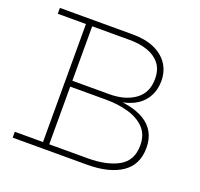

<svg xmlns="http://www.w3.org/2000/svg" viewBox="-120 -820 995 954"><g transform="rotate(20 377.5 -343.0)"><path d="M40 0V-31H425Q526 -31 587.5 -65.5Q649 -100 649 -180Q649 -237 616.5 -271Q584 -305 530 -320.5Q476 -336 410 -336H210V-367H417Q500 -367 552.5 -404.5Q605 -442 605 -516Q605 -565 581 -595.5Q557 -626 515.5 -640.5Q474 -655 421 -655H40V-686H425Q492 -686 539.5 -665Q587 -644 612.5 -606Q638 -568 638 -516Q638 -479 624.5 -447.5Q611 -416 584.5 -393Q558 -370 517 -357.5Q476 -345 421 -345V-356Q479 -356 526.5 -346Q574 -336 609 -315Q644 -294 663 -260Q682 -226 682 -179Q682 -89 615.5 -44.5Q549 0 433 0ZM189 -19V-671H222V-19Z"/></g></svg>

Font: BioRhyme ExtraLight
Style: Regular
Weight: 250
Designer: Aoife Mooney
Foundry: Aoife Mooney Type
Version: Version 1.600;gftools[0.9.33]